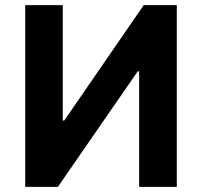

<svg xmlns="http://www.w3.org/2000/svg" viewBox="-20 -727 786 747"><path d="M224.2 -707V-258.1H230L539.1 -707H667.8V0H521.4V-449.1H515.6L205.2 0H78.1V-707Z"/></svg>

Font: Pretendard JP Variable
Style: Regular
Weight: 400
Designer: Base glyphs from Inter by Rasmus Andersson; Hangul glyphs from Noto Sans CJK(Source Han Sans) by Jang Soo-young and Kang
Foundry: Kil Hyung-jin
Version: Version 1.307;Glyphs 3.2 (3192)